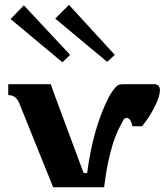

<svg xmlns="http://www.w3.org/2000/svg" viewBox="-20 -786 705 806"><path d="M242.2 -524.4 24.4 -706.1 80.1 -763.7 274.4 -555.7ZM429.7 -526.4 211.9 -708 269.5 -765.6 461.9 -555.7ZM536.1 -255.9Q528.3 -291 511.7 -291Q502.9 -291 498 -282.2Q493.2 -273.4 490.2 -267.6Q461.9 -217.8 443.8 -147Q425.8 -76.2 418 -4.9L417 0H203.1L60.5 -353.5Q46.9 -386.7 14.6 -386.7V-432.6H193.4Q193.4 -430.7 208.5 -389.2Q223.6 -347.7 272 -218.3Q320.3 -88.9 331.1 -59.6H345.7Q370.1 -246.1 435.5 -376Q456.1 -413.1 471.7 -425.8Q478.5 -432.6 500 -432.6H627Q651.4 -432.6 651.4 -407.2Q651.4 -381.8 629.4 -337.9Q607.4 -293.9 576.2 -255.9Z"/></svg>

Font: Menaion Unicode
Style: Regular
Weight: 400
Designer: Aleksandr Andreev
Foundry: Ponomar Technologies, Inc.
Version: 2.0